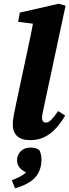

<svg xmlns="http://www.w3.org/2000/svg" viewBox="-20 -742 375 1037"><path d="M144 15Q95 15 72 -7.5Q49 -30 49 -68Q49 -93 54.5 -120Q60 -147 67 -182L120 -430Q131 -483 142 -533.5Q153 -584 162 -638L216 -607L78 -624L87 -674L298 -722L334 -711L216 -159Q212 -141 209.5 -127.5Q207 -114 207 -105Q207 -93 212.5 -86.5Q218 -80 228 -80Q242 -80 256.5 -94.5Q271 -109 294 -142L332 -118Q310 -80 282.5 -49.5Q255 -19 220.5 -2Q186 15 144 15ZM204 120Q204 160 188 190.5Q172 221 140 241.5Q108 262 61 275L44 231Q68 222 86 213Q104 204 117 192.5Q130 181 141 165L142 198Q108 186 90 168Q72 150 72 124Q72 96 91.5 75.5Q111 55 146 55Q163 55 175.5 59.5Q188 64 194 71Q198 80 201 92Q204 104 204 120Z"/></svg>

Font: Source Serif 4
Style: Bold Italic
Weight: 700
Italic angle: -12°
Designer: Frank Grießhammer
Foundry: Adobe Systems Incorporated
Version: Version 4.004;hotconv 1.0.116;makeotfexe 2.5.65601